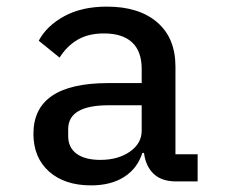

<svg xmlns="http://www.w3.org/2000/svg" viewBox="-20 -548 680 580"><path d="M415 -86H410Q395 -39 355 -13.5Q315 12 255 12Q175 12 128 -30Q81 -72 81 -144Q81 -297 307 -297H408V-340Q408 -393 379 -420Q350 -447 294 -447Q247 -447 214.5 -428Q182 -409 160 -374L97 -425Q121 -470 174 -499Q227 -528 303 -528Q400 -528 455 -480.5Q510 -433 510 -347V-82H577V0H512Q468 0 444 -23Q420 -46 415 -86ZM283 -65Q337 -65 372.5 -90Q408 -115 408 -153V-230H308Q186 -230 186 -158V-137Q186 -102 211.5 -83.5Q237 -65 283 -65Z"/></svg>

Font: Writer Medium
Style: Regular
Weight: 500
Monospace: yes
Designer: Mike Abbink, Paul van der Laan, Pieter van Rosmalen
Foundry: Bold Monday
Version: Version 2.001 2020